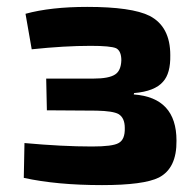

<svg xmlns="http://www.w3.org/2000/svg" viewBox="-20 -525 554 557"><path d="M54 -485Q127 -505 233 -505Q362 -505 414 -479Q474 -448 474 -365Q475 -312 453 -288Q429 -260 369 -255L368 -251Q492 -242 492 -117Q493 -37 441 -10Q397 12 276 12Q145 12 49 -9L51 -110Q161 -100 247 -100Q307 -100 324 -110Q343 -120 342 -154Q342 -183 324 -194Q308 -203 260 -204L116 -205L114 -297H251Q296 -297 314 -309Q331 -320 332 -350Q332 -377 317 -385Q301 -392 243 -392Q167 -392 72 -382Z"/></svg>

Font: Taylor Sans Bold LRS
Style: Bold
Weight: 700
Italic angle: -8°
Designer: Natanael Gama
Version: Version 1.001 September 8, 2015